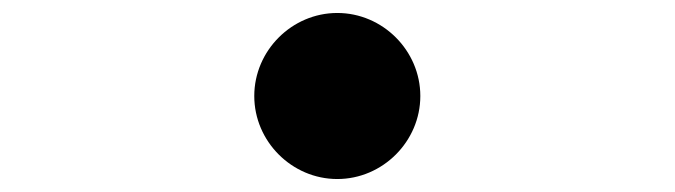

<svg xmlns="http://www.w3.org/2000/svg" viewBox="-20 -528 1040 296"><path d="M500 -508C430 -508 372 -450 372 -380C372 -310 430 -252 500 -252C570 -252 628 -310 628 -380C628 -450 570 -508 500 -508Z"/></svg>

Font: Source Han Sans KR
Style: Bold
Weight: 700
Designer: Ryoko NISHIZUKA 西塚涼子 (kana, bopomofo & ideographs); Paul D. Hunt (Latin, Greek & Cyrillic); Sandoll Communications 산돌커뮤니
Foundry: Adobe
Version: Version 2.004;hotconv 1.0.118;makeotfexe 2.5.65603